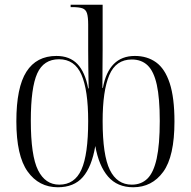

<svg xmlns="http://www.w3.org/2000/svg" viewBox="-20 -780 805 810"><path d="M224 10Q144 10 96.5 -56.5Q49 -123 49 -268Q49 -411 91.5 -477.5Q134 -544 218 -544Q274 -544 306.5 -510Q339 -476 352 -407H354Q353 -463 352.5 -501Q352 -539 352 -568V-676Q352 -708 347 -724Q342 -740 327.5 -745Q313 -750 285 -750H278V-760H413V-568Q413 -538 412.5 -501Q412 -464 412 -409H414Q439 -544 549 -544Q601 -544 638.5 -517Q676 -490 696 -429Q716 -368 716 -267Q716 -120 668.5 -55Q621 10 542 10Q475 10 436 -35Q397 -80 382 -164Q367 -76 329.5 -33Q292 10 224 10ZM230 -1Q295 -1 323.5 -64.5Q352 -128 352 -269Q352 -400 323.5 -465Q295 -530 229 -530Q164 -530 137 -470Q110 -410 110 -271Q110 -123 140.5 -62Q171 -1 230 -1ZM536 -1Q576 -1 602 -26.5Q628 -52 641 -111Q654 -170 654 -270Q654 -366 641.5 -422.5Q629 -479 603 -504Q577 -529 536 -529Q469 -529 441 -463Q413 -397 413 -269Q413 -125 443.5 -63Q474 -1 536 -1Z"/></svg>

Font: Noto Serif Display Condensed Light
Style: Regular
Weight: 300
Width: 3
Designer: Monotype Design Team
Foundry: Monotype Imaging Inc.
Version: Version 2.009